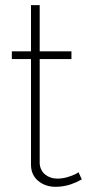

<svg xmlns="http://www.w3.org/2000/svg" viewBox="-20 -719 347 744"><path d="M296.9 -23.9Q296.4 -23.9 290 -20.3Q283.7 -16.6 274.9 -12.7Q266.1 -8.8 254.2 -4.6Q242.2 -0.5 226.8 2.2Q211.4 4.9 195.8 4.9Q155.3 4.9 127.7 -18.3Q100.1 -41.5 100.1 -81.1V-490.2H25.9V-520H100.1V-699.2H133.8V-520H256.8V-490.2H133.8V-85.9Q135.7 -58.1 155.3 -42.5Q174.8 -26.9 202.1 -26.9Q221.7 -26.9 241.5 -32.7Q261.2 -38.6 271.5 -43.9Q281.7 -49.3 284.2 -51.8Z"/></svg>

Font: Rawline ExtraLight
Style: Regular
Weight: 275
Designer: Matt McInerney, Pablo Impallari, Rodrigo Fuenzalida
Foundry: Matt McInerney, Pablo Impallari, Rodrigo Fuenzalida
Version: Version 4.020;PS 004.020;hotconv 1.0.88;makeotf.lib2.5.64775